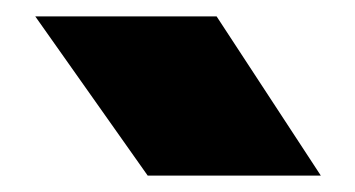

<svg xmlns="http://www.w3.org/2000/svg" viewBox="-20 -841 433 234"><path d="M244 -821 371 -627H160L23 -821Z"/></svg>

Font: Unbounded ExtraBold
Style: Regular
Weight: 800
Designer: Luke Prowse, Jean-Baptiste Morizot, Fátima Lázaro, Florian Runge
Foundry: NaN
Version: Version 1.701;gftools[0.9.28.dev5+ged2979d]